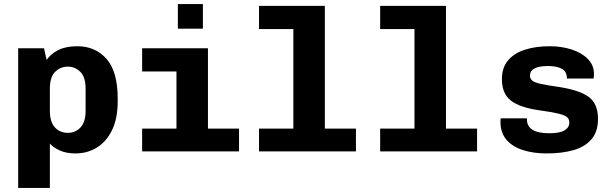

<svg xmlns="http://www.w3.org/2000/svg" viewBox="-20 -750 3040 951"><path d="M70 181V-511H198L211 -453Q231 -483 268.5 -502Q306 -521 363 -521Q452 -521 507.5 -458.5Q563 -396 563 -261V-249Q563 -163 535 -105.5Q507 -48 459.5 -19Q412 10 354 10Q308 10 275.5 -5Q243 -20 227 -39V181ZM316 -92Q354 -92 379 -119Q404 -146 404 -201V-310Q404 -368 378 -394Q352 -420 316 -420Q280 -420 253.5 -394.5Q227 -369 227 -310V-201Q227 -146 252 -119Q277 -92 316 -92Z M684 0V-113H854V-396H684V-511H1010V-113H1164V0ZM861 -608V-730H985V-608Z M1263 0V-113H1433V-606H1263V-721H1589V-113H1743V0Z M1863 0V-113H2033V-606H1863V-721H2189V-113H2343V0Z M2688 10Q2621 10 2569 -7Q2517 -24 2488 -58.5Q2459 -93 2459 -145Q2459 -149 2459 -153.5Q2459 -158 2460 -164H2590V-158Q2590 -125 2617 -107.5Q2644 -90 2701 -90Q2753 -90 2776.5 -104.5Q2800 -119 2800 -143Q2800 -159 2789.5 -169Q2779 -179 2747 -187Q2715 -195 2649 -204Q2553 -218 2509.5 -252.5Q2466 -287 2466 -358Q2466 -415 2496.5 -451Q2527 -487 2580.5 -504Q2634 -521 2702 -521Q2761 -521 2811 -505Q2861 -489 2891.5 -458Q2922 -427 2922 -384Q2922 -379 2921.5 -374Q2921 -369 2920 -361H2788Q2788 -396 2762.5 -409.5Q2737 -423 2695 -423Q2605 -423 2605 -375Q2605 -361 2615.5 -351.5Q2626 -342 2656 -335Q2686 -328 2744 -320Q2850 -304 2896 -270Q2942 -236 2942 -161Q2942 -98 2910 -60.5Q2878 -23 2821 -6.5Q2764 10 2688 10Z"/></svg>

Font: Chivo Mono
Style: Bold
Weight: 700
Monospace: yes
Designer: Hector Gatti
Foundry: Omnibus-Type
Version: Version 1.008; ttfautohint (v1.8.4.7-5d5b)